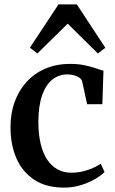

<svg xmlns="http://www.w3.org/2000/svg" viewBox="-20 -845 525 876"><path d="M272.5 11Q191 11 136.8 -24.5Q82.5 -60 55.2 -122.2Q28 -184.5 28 -263.5Q27.5 -325.5 46.2 -378.2Q65 -431 100.2 -470.2Q135.5 -509.5 186.2 -531.5Q237 -553.5 301 -553.5Q337.5 -553.5 366.5 -547.2Q395.5 -541 416.8 -533.5Q438 -526 452 -522.5L447 -369.5H377.5L355 -473Q353 -482 343.5 -489.5Q334 -497 319.2 -501.2Q304.5 -505.5 287 -505.5Q249 -505.5 219.2 -482.2Q189.5 -459 172.5 -411.2Q155.5 -363.5 155 -290Q155 -232 165.8 -188Q176.5 -144 196.5 -115Q216.5 -86 244 -71.5Q271.5 -57 305 -57Q332.5 -57 357.8 -63Q383 -69 404 -78.5Q425 -88 439.5 -98L457 -60.5Q442 -44.5 413.5 -28Q385 -11.5 348.8 -0.2Q312.5 11 272.5 11ZM150.5 -601 116.5 -627.5 247 -825H330.5L460.5 -627L426.5 -601L289 -737Z"/></svg>

Font: Merriweather 60pt SemiBold
Style: Regular
Weight: 600
Version: Version 2.100